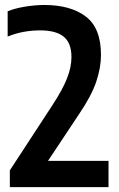

<svg xmlns="http://www.w3.org/2000/svg" viewBox="-20 -770 490 790"><path d="M20.5 0V-69L194.5 -335.5Q237 -400 255.5 -446.8Q274 -493.5 274 -535Q274 -593.5 242 -619.2Q210 -645 145.5 -645Q73 -645 11.5 -619.5V-723.5Q40 -735.5 82.2 -742.5Q124.5 -749.5 162.5 -749.5Q270.5 -749.5 333 -702Q395.5 -654.5 395.5 -544.5Q395.5 -491.5 376 -433.8Q356.5 -376 305 -300L177.5 -108H426.5V0Z"/></svg>

Font: Encode Sans Cnd SmBold
Style: Regular
Weight: 600
Width: 3
Designer: Multiple Designers
Foundry: Impallari Type
Version: Version 3.002; ttfautohint (v1.8.3) -l 8 -r 50 -G 200 -x 14 